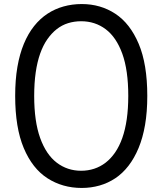

<svg xmlns="http://www.w3.org/2000/svg" viewBox="-20 -910 803 949"><path d="M384 19Q289 19 214.5 -29Q140 -77 97.5 -178Q55 -279 55 -436Q55 -515 66 -579Q77 -643 98 -693.5Q119 -744 148.5 -781Q178 -818 214.5 -842Q251 -866 294 -878Q337 -890 384 -890Q477 -890 550 -842Q623 -794 665.5 -693.5Q708 -593 708 -436Q708 -357 697 -293Q686 -229 665 -178.5Q644 -128 615 -90.5Q586 -53 550 -29Q514 -5 472 7Q430 19 384 19ZM381 -66Q415 -66 445.5 -76Q476 -86 502 -106Q528 -126 549 -156.5Q570 -187 584.5 -228Q599 -269 606.5 -321Q614 -373 614 -436Q614 -563 584.5 -644.5Q555 -726 502.5 -765.5Q450 -805 381 -805Q347 -805 316.5 -795.5Q286 -786 260.5 -766Q235 -746 214 -716Q193 -686 178.5 -645Q164 -604 156.5 -552Q149 -500 149 -436Q149 -310 178.5 -228Q208 -146 260.5 -106Q313 -66 381 -66Z"/></svg>

Font: Playwrite IT Moderna
Style: Regular
Weight: 400
Designer: Veronika Burian, José Scaglione
Foundry: TypeTogether
Version: Version 1.002